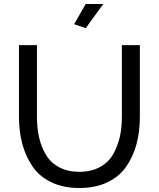

<svg xmlns="http://www.w3.org/2000/svg" viewBox="-20 -936 795 961"><path d="M409 -795 351 -815 409 -916H497ZM378 5Q296 5 235.5 -24.5Q175 -54 141 -105.5Q107 -157 91 -218Q75 -279 75 -351V-710H165V-351Q165 -295 175.5 -248.5Q186 -202 209.5 -162Q233 -122 276 -99Q319 -76 377 -76Q436 -76 479.5 -99.5Q523 -123 546 -163.5Q569 -204 579.5 -250Q590 -296 590 -351V-710H680V-351Q680 -276 663 -213.5Q646 -151 611 -101Q576 -51 516.5 -23Q457 5 378 5Z"/></svg>

Font: Raleway-v4020 Medium
Style: Regular
Weight: 500
Designer: Matt McInerney, Pablo Impallari, Rodrigo Fuenzalida
Foundry: Matt McInerney, Pablo Impallari, Rodrigo Fuenzalida
Version: Version 4.020;PS 004.020;hotconv 1.0.88;makeotf.lib2.5.64775